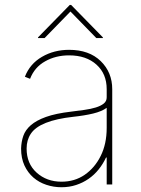

<svg xmlns="http://www.w3.org/2000/svg" viewBox="-20 -759 581 790"><path d="M66.8 0ZM233 11.4Q200.6 11.4 170.6 1.4Q140.6 -8.5 117.5 -28.4Q94.5 -48.3 80.6 -78.1Q66.8 -108 66.8 -147.7Q67.5 -175.1 75.8 -199.6Q84.2 -224.1 106.7 -243.8Q129.3 -263.5 169.2 -277.9Q209.2 -292.3 272.7 -299.7Q300.4 -303.3 326.9 -306.8Q353.3 -310.4 374.1 -316.8Q394.9 -323.2 407.1 -333.1Q419.4 -343 419 -359.4V-392Q419 -455.3 377.1 -492.9Q334.9 -531.2 264.2 -531.2Q208.8 -531.2 165.8 -506.7Q122.2 -482.6 103.7 -434.7L82.4 -443.2Q103 -496.4 152.7 -525.2Q202.1 -554 264.2 -554Q346.9 -554 394.5 -507.5Q441.8 -461.3 441.8 -392V0H419V-110.8H416.2Q403.8 -84.2 385.8 -61.8Q367.9 -39.4 344.6 -23.3Q321.4 -7.1 293.3 2.1Q265.3 11.4 233 11.4ZM233 -11.4Q287.3 -11.4 328.5 -39.8Q370 -68.5 394.2 -117.2Q419 -166.5 419 -233V-315.3Q398.4 -300.4 363.3 -291.9Q328.1 -283.4 281.2 -278.4Q142.8 -263.1 106.9 -208.8Q89.5 -182.9 89.5 -147.7Q89.5 -85.9 130.7 -48.7Q172.2 -11.4 233 -11.4ZM376.4 -602.3 269.9 -711.6 163.4 -602.3H136.4V-605.1L267 -738.6H272.7L403.4 -605.1V-602.3Z"/></svg>

Font: Linik Sans Thin
Style: Regular
Weight: 100
Designer: Fonts by Rasmus Andersson / Changes by Cristiano Sobral with parts from Marc Monis
Foundry: rsms
Version: Version 3.020; ttfautohint (v1.6)